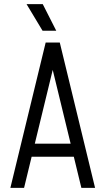

<svg xmlns="http://www.w3.org/2000/svg" viewBox="-20 -905 508 925"><path d="M114 -150V-213H369V-150ZM266 -700 96 0H30L200 -700ZM268 -700 438 0H372L202 -700ZM185 -757 108 -885H186L251 -757Z"/></svg>

Font: Akshar Light
Style: Regular
Weight: 300
Designer: Tall Chai
Foundry: Tall Chai
Version: Version 1.100